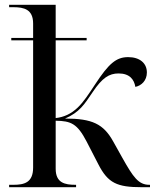

<svg xmlns="http://www.w3.org/2000/svg" viewBox="-20 -780 655 800"><path d="M18 0H297V-10H294C250 -10 212 -18 212 -77V-277C276 -276 302 -265 341 -190L390 -95C430 -17 468 0 570 0H605V-10H602C557 -10 535 -42 490 -122L452 -190C411 -264 364 -286 251 -286C311 -312 331 -344 366 -396C406 -456 435 -474 474 -474C521 -474 539 -448 544 -418C569 -423 592 -444 592 -478C592 -517 562 -542 514 -542C464 -542 433 -515 376 -428C349 -387 328 -355 304 -332C277 -306 247 -292 212 -288V-612H341V-622H212V-760H18V-750H36C80 -750 118 -741 118 -682V-622H27V-612H118V-82C118 -19 81 -10 36 -10H18Z"/></svg>

Font: Noto Serif Display
Style: Regular
Weight: 400
Designer: Monotype Design Team
Foundry: Monotype Imaging Inc.
Version: Version 2.009